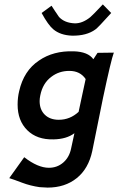

<svg xmlns="http://www.w3.org/2000/svg" viewBox="-20 -629 544 872"><path d="M423 -389 497 -390Q485 -359 448 -185Q419 -40 399 57Q382 137 328.5 180Q275 223 196 223Q186 223 160 221Q118 215 81 201Q39 185 22 180L90 85Q152 133 202 133Q240 133 267.5 109Q295 85 303 45L318 -24Q282 3 223 4Q148 6 104 -37.5Q60 -81 60 -154Q60 -186 67 -215Q88 -308 157 -354Q222 -399 315 -396Q380 -394 404 -360ZM369 -270Q344 -307 295 -307Q248 -307 213 -280Q174 -251 163 -196Q160 -182 160 -170Q160 -131 183.5 -108Q207 -85 247 -85Q298 -85 337 -121Q342 -146 354 -200.5Q366 -255 369 -270ZM447 -609 485 -570Q424 -502 413 -495Q373 -466 307 -467Q254 -469 222 -496Q199 -515 169 -570L214 -603Q220 -594 231 -577Q242 -560 248 -552Q273 -525 319 -523Q354 -522 390 -551Q401 -560 447 -609Z"/></svg>

Font: GFS Neohellenic Rg
Style: Bold Italic
Weight: 700
Italic angle: -12°
Designer: Designed by Takis Katsoulidis and George D. Matthiopoulos.
Foundry: Designed by Takis Katsoulidis and George D. Matthiopoulos.
Version: Version 1.0